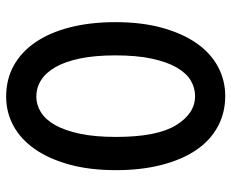

<svg xmlns="http://www.w3.org/2000/svg" viewBox="-84 -662 752 624"><g transform="rotate(90 292.0 -350.0)"><path d="M294 6Q238 6 193.5 -18.5Q149 -43 117.5 -89Q86 -135 69 -201Q52 -267 52 -349Q52 -435 70.5 -501.5Q89 -568 121 -613.5Q153 -659 197 -682.5Q241 -706 292 -706Q347 -706 392 -681.5Q437 -657 468 -611Q499 -565 516 -499Q533 -433 533 -351Q533 -265 514.5 -198.5Q496 -132 464 -86.5Q432 -41 388.5 -17.5Q345 6 294 6ZM294 -92Q320 -92 344 -106.5Q368 -121 386 -152.5Q404 -184 414.5 -233Q425 -282 425 -351Q425 -484 387 -546Q349 -608 292 -608Q265 -608 241 -593.5Q217 -579 199 -547.5Q181 -516 170.5 -467Q160 -418 160 -349Q160 -283 170 -234.5Q180 -186 198 -154.5Q216 -123 240.5 -107.5Q265 -92 294 -92Z"/></g></svg>

Font: Tilda Sans Semibold
Style: Regular
Weight: 600
Designer: ParaType Ltd
Foundry: ParaType Ltd
Version: Version 1.009